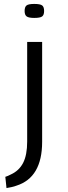

<svg xmlns="http://www.w3.org/2000/svg" viewBox="-20 -747 343 975"><path d="M154 -656Q126 -656 115.5 -663.5Q105 -671 105 -691Q105 -712 115 -719.5Q125 -727 154 -727Q184 -727 194 -719.5Q204 -712 204 -691Q204 -671 194 -663.5Q184 -656 154 -656ZM194 -534V-27Q194 155 63 196Q53 200 39 203Q25 206 13 208L7 151Q20 147 35 139Q77 120 97.5 80Q118 40 118 -28V-534Z"/></svg>

Font: Georama ExtraExtended Light
Style: Regular
Weight: 300
Width: 8
Designer: Jean-Baptiste Levee
Foundry: Production Type
Version: Version 1.000